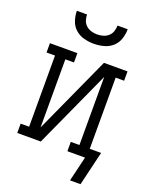

<svg xmlns="http://www.w3.org/2000/svg" viewBox="-164 -834 828 1065"><g transform="rotate(20 250.0 -301.5)"><path d="M250 -610Q221 -610 192 -617.5Q163 -625 141 -644.5Q119 -664 109.5 -692.5Q100 -721 100 -750H160Q160 -732 166 -715Q172 -698 185 -686.5Q198 -675 215 -670Q232 -665 250 -665Q268 -665 285 -670Q302 -675 315 -686.5Q328 -698 334 -715Q340 -732 340 -750H400Q400 -721 390.5 -692.5Q381 -664 359 -644.5Q337 -625 308 -617.5Q279 -610 250 -610ZM386 147 421 0H317V-55H368V-457L160 0H21V-55H71V-475H21V-530H183V-475H132V-73L340 -530H479V-475H429V-55H496L472 46L448 147Z"/></g></svg>

Font: Iosevka Slab Light
Style: Regular
Weight: 300
Monospace: yes
Designer: Belleve Invis
Foundry: Belleve Invis
Version: Version 11.1.0; ttfautohint (v1.8.3)